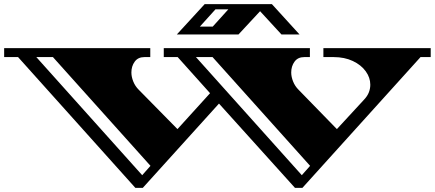

<svg xmlns="http://www.w3.org/2000/svg" viewBox="-34 -882 2095 925"><path d="M618 23 53 -607H-14V-650H690V-607H662Q631 -607 615 -585Q599 -563 599 -533Q599 -512 608 -489.5Q617 -467 634 -450L821 -260L978 -433L822 -607H755V-650H1459V-607H1432Q1401 -607 1385 -585Q1369 -563 1369 -533Q1369 -512 1378 -489.5Q1387 -467 1404 -450L1589 -260L1720 -402Q1736 -419 1743 -437Q1750 -455 1750 -474Q1750 -508 1728 -538.5Q1706 -569 1666 -588Q1626 -607 1573 -607H1524V-650H2041V-607H1992L1423 23H1387L1021 -383L654 23ZM651 -38 691 -83 221 -607H141ZM1420 -38 1460 -83 990 -607H910ZM818 -716 952 -862H1276L1409 -716H1322L1219 -828L1115 -716ZM929 -754H991L1066 -837H1004Z"/></svg>

Font: Diplomata SC
Style: Regular
Weight: 400
Designer: Eduardo Rodriguez Tunni
Foundry: Eduardo Rodriguez Tunni
Version: Version 1.002; ttfautohint (v1.8.4.7-5d5b);gftools[0.9.23]